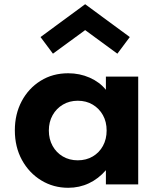

<svg xmlns="http://www.w3.org/2000/svg" viewBox="-20 -876 766 912"><path d="M304 16Q233.5 16 175.8 -19.2Q118 -54.5 84.2 -116.2Q50.5 -178 50.5 -257Q50.5 -334 83 -395.2Q115.5 -456.5 172.8 -492.2Q230 -528 304 -528Q358.5 -528 405.8 -507.2Q453 -486.5 483 -449.5V-512H636.5V0H483V-67.5Q448 -27 402.5 -5.5Q357 16 304 16ZM349.5 -114.5Q389.5 -114.5 420.5 -132.8Q451.5 -151 469 -183Q486.5 -215 486.5 -256Q486.5 -297.5 468.8 -329.2Q451 -361 420.2 -379.2Q389.5 -397.5 349.5 -397.5Q310 -397.5 279 -379.2Q248 -361 230 -329Q212 -297 212 -256Q212 -215 229.8 -183Q247.5 -151 278.5 -132.8Q309.5 -114.5 349.5 -114.5ZM231.5 -621 172.5 -700 384.5 -856 596.5 -700 537.5 -621 384.5 -733Z"/></svg>

Font: Spartan Thin
Style: Bold
Weight: 700
Version: Version 1.004